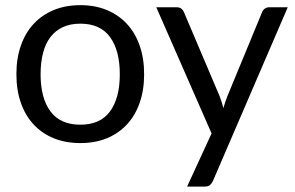

<svg xmlns="http://www.w3.org/2000/svg" viewBox="-20 -534 1116 726"><path d="M284 -514.5Q339.5 -514.5 384 -496Q428.5 -477.5 460 -443.5Q491.5 -409.5 508.2 -361.2Q525 -313 525 -253.5Q525 -193.5 508.2 -145.5Q491.5 -97.5 460 -63.5Q428.5 -29.5 384 -11.2Q339.5 7 284 7Q228 7 183.2 -11.2Q138.5 -29.5 107 -63.5Q75.5 -97.5 58.8 -145.5Q42 -193.5 42 -253.5Q42 -313 58.8 -361.2Q75.5 -409.5 107 -443.5Q138.5 -477.5 183.2 -496Q228 -514.5 284 -514.5ZM284 -62.5Q359 -62.5 396 -112.8Q433 -163 433 -253Q433 -343.5 396 -394Q359 -444.5 284 -444.5Q246 -444.5 217.8 -431.5Q189.5 -418.5 170.8 -394Q152 -369.5 142.8 -333.8Q133.5 -298 133.5 -253Q133.5 -163 170.8 -112.8Q208 -62.5 284 -62.5ZM1068 -506.5 785.5 149.5Q781 159.5 774.2 165.5Q767.5 171.5 753.5 171.5H687.5L780 -29.5L571 -506.5H648Q659.5 -506.5 666.2 -500.8Q673 -495 675.5 -488L811 -169Q819 -148 824.5 -125Q831.5 -148.5 839.5 -169.5L971 -488Q974 -496 981.2 -501.2Q988.5 -506.5 997.5 -506.5Z"/></svg>

Font: Lato-Regular
Style: Regular
Weight: 400
Designer: Lukasz Dziedzic with Adam Twardoch and Botio Nikoltchev
Foundry: tyPoland Lukasz Dziedzic
Version: Version 2.015; 2015-08-06; http://www.latofonts.com/